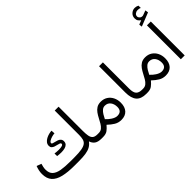

<svg xmlns="http://www.w3.org/2000/svg" viewBox="20 -1633 2411 2411"><g transform="rotate(-45 1225.5 -428.0)"><path d="M414.1 -74.2H491.2Q569.8 -74.2 617.4 -82.8Q665 -91.3 689.2 -109.9Q713.4 -128.4 721.4 -158.9Q729.5 -189.5 729.5 -233.4V-665H797.9V-234.9Q797.9 -184.1 804.2 -147.9Q810.5 -111.8 831.5 -93Q852.5 -74.2 897 -74.2H918.5V0H897.5Q835.4 0 804 -22.9Q772.5 -45.9 759.3 -87.4Q733.4 -52.2 698.7 -33.4Q664.1 -14.6 614.7 -7.3Q565.4 0 494.6 0H414.1Q298.8 0 217.8 -19.3Q136.7 -38.6 94.5 -85.4Q52.2 -132.3 52.2 -214.8Q52.2 -246.1 58.8 -275.6Q65.4 -305.2 76.2 -333.5L138.7 -310.1Q132.3 -289.1 127.4 -266.4Q122.6 -243.7 122.6 -222.7Q122.6 -160.2 157.2 -128.2Q191.9 -96.2 257.3 -85.2Q322.8 -74.2 414.1 -74.2ZM346.2 -285.6Q359.4 -283.7 379.2 -281.7Q398.9 -279.8 419.4 -279.8Q448.7 -279.8 472.7 -285.9Q496.6 -292 496.6 -310.1Q496.6 -320.8 483.2 -326.4Q469.7 -332 449.7 -336.2Q429.7 -340.3 409.7 -347.2Q389.6 -354 376.2 -367.2Q362.8 -380.4 362.8 -403.8Q362.8 -432.1 379.4 -452.9Q396 -473.6 421.4 -487.1Q446.8 -500.5 473.9 -507.3Q501 -514.2 522 -514.6L524.9 -464.8Q504.4 -464.4 476.8 -456.5Q449.2 -448.7 428.2 -435.8Q407.2 -422.9 407.2 -407.2Q407.2 -397.5 420.4 -392.8Q433.6 -388.2 453.4 -383.8Q473.1 -379.4 492.7 -372.3Q512.2 -365.2 524.9 -351.1Q539.6 -335.4 539.6 -312Q539.6 -280.8 522.2 -263.9Q504.9 -247.1 477.1 -240.5Q449.2 -233.9 418 -233.9Q381.8 -233.9 346.2 -239.3Z M1239.7 11.2Q1187.5 11.2 1146.2 -13.7Q1105 -38.6 1063 -78.6Q1033.7 -43 1004.2 -21.5Q974.6 0 922.9 0H898.9V-74.2H920.9Q954.6 -74.2 977.5 -93Q1000.5 -111.8 1018.1 -141.6Q1035.6 -171.4 1052.7 -204.8Q1069.8 -238.3 1090.8 -268.1Q1111.8 -297.9 1141.8 -316.7Q1171.9 -335.4 1215.8 -335.4Q1268.1 -335.4 1306.4 -310.5Q1344.7 -285.6 1365.7 -243.2Q1386.7 -200.7 1386.7 -148.4Q1386.7 -72.3 1348.1 -30.5Q1309.6 11.2 1239.7 11.2ZM1216.3 -263.7Q1188.5 -263.7 1166.7 -245.1Q1145 -226.6 1128.2 -198.7Q1111.3 -170.9 1098.1 -143.1Q1132.3 -106.9 1163.6 -87.4Q1205.6 -60.5 1238.8 -60.5Q1318.4 -60.5 1318.4 -140.6Q1318.4 -193.8 1291.5 -228.8Q1264.6 -263.7 1216.3 -263.7Z M1516.6 -665H1585V-198.2Q1585 -127.4 1610.8 -100.8Q1636.7 -74.2 1689.9 -74.2H1706.5V0H1689.9Q1600.6 0 1558.6 -48.3Q1516.6 -96.7 1516.6 -198.2Z M2027.8 11.2Q1975.6 11.2 1934.3 -13.7Q1893.1 -38.6 1851.1 -78.6Q1821.8 -43 1792.2 -21.5Q1762.7 0 1710.9 0H1687V-74.2H1709Q1742.7 -74.2 1765.6 -93Q1788.6 -111.8 1806.2 -141.6Q1823.7 -171.4 1840.8 -204.8Q1857.9 -238.3 1878.9 -268.1Q1899.9 -297.9 1929.9 -316.7Q1960 -335.4 2003.9 -335.4Q2056.2 -335.4 2094.5 -310.5Q2132.8 -285.6 2153.8 -243.2Q2174.8 -200.7 2174.8 -148.4Q2174.8 -72.3 2136.2 -30.5Q2097.7 11.2 2027.8 11.2ZM2004.4 -263.7Q1976.6 -263.7 1954.8 -245.1Q1933.1 -226.6 1916.3 -198.7Q1899.4 -170.9 1886.2 -143.1Q1920.4 -106.9 1951.7 -87.4Q1993.7 -60.5 2026.9 -60.5Q2106.4 -60.5 2106.4 -140.6Q2106.4 -193.8 2079.6 -228.8Q2052.7 -263.7 2004.4 -263.7Z M2299.3 -699.2Q2281.7 -711.4 2269.3 -728.3Q2256.8 -745.1 2256.8 -773.4Q2256.8 -814.5 2285.4 -840.6Q2314 -866.7 2350.1 -866.7Q2377.4 -866.7 2404.3 -853L2404.8 -811.5Q2391.1 -818.4 2378.9 -820.1Q2366.7 -821.8 2355.5 -821.8Q2333 -821.8 2314.2 -807.4Q2295.4 -793 2295.4 -768.6Q2295.9 -750.5 2312.5 -735.8Q2329.1 -721.2 2354.5 -724.6Q2356 -724.6 2361.8 -726.6L2423.8 -749.5L2429.7 -708.5L2248 -636.7L2242.7 -676.8ZM2373 -602.5V-0.5H2304.7V-602.5Z"/></g></svg>

Font: Vazirmatn RD UI Light
Style: Regular
Weight: 300
Designer: Saber Rastikerdar
Foundry: Saber Rastikerdar
Version: Version 33.003